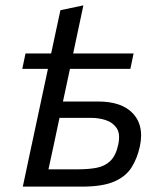

<svg xmlns="http://www.w3.org/2000/svg" viewBox="-20 -695 598 715"><path d="M65 0Q76.5 -55 87.5 -106.5Q98.5 -158.5 111.5 -218.5L158.5 -438.5H63L75 -496H170.5Q180 -539 188 -578Q196 -616.5 205 -657L290.5 -675Q280 -626 271.5 -585.5Q263 -545 252.5 -496H477.5L465.5 -438.5H240.5L214.5 -317H345Q434 -317 475.5 -272Q505.5 -239.5 505.5 -190.5Q505.5 -172 501 -150.5Q491.5 -106 470.2 -72Q449 -38 405.5 -19Q362 0 285 0ZM160.5 -64.5H272Q309.5 -64.5 340 -70.2Q370.5 -76 391 -95.8Q411.5 -115.5 420.5 -157Q423.5 -171.5 423.5 -183.5Q423.5 -204.5 414.5 -218Q399.5 -239.5 373.5 -247.8Q347.5 -256 321.5 -256H201.5Q189.5 -201 180 -154.5Q170 -108 160.5 -64.5Z"/></svg>

Font: Heraclito
Style: Italic
Weight: 400
Italic angle: -12°
Designer: Kostas Bartsokas (font) & Cristiano Sobral (main changes)
Foundry: Kostas Bartsokas (font) & Cristiano Sobral (main changes)
Version: Version 1.00;July 8, 2020;FontCreator 13.0.0.2655 64-bit